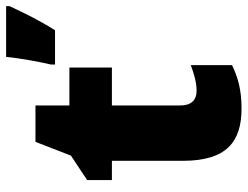

<svg xmlns="http://www.w3.org/2000/svg" viewBox="-111 -689 810 628"><g transform="rotate(-90 294.0 -375.0)"><path d="M588 -749V-760H422C418 -718 406 -651 397 -614V-600H509C543 -654 564 -698 588 -749ZM311 -137C280 -137 263 -155 263 -191V-414H387V-553H263V-664H144L99 -548L19 -495V-414H82V-182C82 -39 144 10 253 10C315 10 355 -2 395 -21V-156C365 -145 339 -137 311 -137Z"/></g></svg>

Font: Noto Sans Telugu SemiCondensed Black
Style: Regular
Weight: 900
Width: 4
Designer: Jelle Bosma - Monotype Design Team
Foundry: Monotype Imaging Inc.
Version: Version 2.005